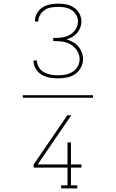

<svg xmlns="http://www.w3.org/2000/svg" viewBox="-20 -873 640 1061"><path d="M494 -333H106V-347H494ZM302 -440Q278 -440 254.5 -444Q231 -448 210.5 -460Q190 -472 177.5 -493Q165 -514 165 -538V-539H184V-538Q184 -518 195 -500.5Q206 -483 223.5 -473.5Q241 -464 261 -460.5Q281 -457 301 -457Q322 -457 343 -461Q364 -465 381.5 -476.5Q399 -488 409.5 -506.5Q420 -525 420 -546Q420 -563 413.5 -578.5Q407 -594 396 -606.5Q385 -619 370.5 -627.5Q356 -636 340 -640Q324 -644 307.5 -645Q291 -646 274 -646V-663Q289 -663 304.5 -664Q320 -665 335 -668.5Q350 -672 364 -679.5Q378 -687 388.5 -698.5Q399 -710 405 -724.5Q411 -739 411 -754Q411 -773 401 -790.5Q391 -808 375 -818Q359 -828 340 -831.5Q321 -835 302 -835Q283 -835 264 -832Q245 -829 229 -819Q213 -809 202.5 -792Q192 -775 192 -757V-754H173V-757Q173 -780 184.5 -800Q196 -820 215 -832Q234 -844 256.5 -848.5Q279 -853 302 -853Q324 -853 347 -848.5Q370 -844 389 -831Q408 -818 419 -797.5Q430 -777 430 -754Q430 -737 423.5 -720.5Q417 -704 406 -691Q395 -678 379.5 -669Q364 -660 348 -655Q366 -650 383 -640.5Q400 -631 412.5 -616.5Q425 -602 432 -583.5Q439 -565 439 -546Q439 -522 427 -499.5Q415 -477 395 -463.5Q375 -450 350.5 -445Q326 -440 302 -440ZM318 168V151H353V53H166V36L352 -236H374L188 36H353V-86H372V36H430V53H372V151H407V168Z"/></svg>

Font: Iosevka Etoile Thin
Style: Regular
Weight: 100
Designer: Belleve Invis
Foundry: Belleve Invis
Version: Version 22.1.2; ttfautohint (v1.8.4)